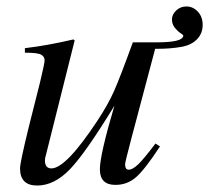

<svg xmlns="http://www.w3.org/2000/svg" viewBox="-20 -563 647 594"><path d="M391 -432H465Q547 -432 547 -453Q547 -455 538.5 -460.5Q530 -466 521 -477Q512 -488 512 -503Q512 -518 525 -530.5Q538 -543 557 -543Q577 -543 592 -527Q607 -511 607 -486Q607 -459 589 -441Q571 -423 541 -418Q508 -412 467 -412H460L386 -133Q367 -61 367 -55Q367 -38 378 -38Q390 -38 407 -54Q424 -70 461 -119L475 -110Q427 -37 400 -14Q373 9 337 9Q289 9 289 -39Q289 -84 334 -236Q245 -90 196.5 -39.5Q148 11 95 11Q42 11 42 -42Q42 -60 69 -170L104 -309Q118 -367 118 -376Q118 -388 107 -394Q96 -400 57 -400V-414Q126 -422 207 -441L211 -438L122 -83Q119 -74 119 -67Q119 -42 139 -42Q184 -42 281 -189Q314 -239 332.5 -280.5Q351 -322 391 -432Z"/></svg>

Font: STIX
Style: Italic
Weight: 400
Italic angle: -16.33°
Designer: MicroPress Inc., with final additions and corrections provided by Coen Hoffman, Elsevier (retired)
Version: Version 1.1.1